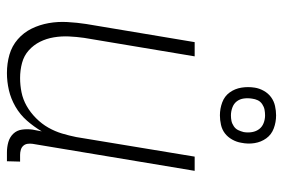

<svg xmlns="http://www.w3.org/2000/svg" viewBox="-148 -640 797 540"><g transform="rotate(90 250.0 -370.5)"><path d="M186 8Q159 8 134.5 1Q110 -6 91 -22.5Q72 -39 61 -61.5Q50 -84 45.5 -109.5Q41 -135 42.5 -162Q44 -189 48 -215L99 -520H139L87 -209Q84 -188 83 -166.5Q82 -145 85.5 -124Q89 -103 98 -85Q107 -67 122 -53.5Q137 -40 157.5 -34.5Q178 -29 200 -29Q220 -29 240 -33Q260 -37 278.5 -47.5Q297 -58 313 -74Q329 -90 339.5 -108.5Q350 -127 356 -147Q362 -167 366 -187L421 -520H461L385 -64Q384 -57 385 -50Q386 -43 390.5 -38Q395 -33 402 -31Q409 -29 416 -29H435L434 8H409Q394 8 380 4Q366 0 356.5 -10Q347 -20 345 -34.5Q343 -49 345 -64L350 -90Q337 -68 320 -48.5Q303 -29 280.5 -16Q258 -3 234 2.5Q210 8 186 8ZM305 -591Q286 -591 268.5 -597.5Q251 -604 240.5 -618.5Q230 -633 227 -651.5Q224 -670 227 -689Q229 -702 236 -714.5Q243 -727 254 -735Q265 -743 278.5 -746Q292 -749 305 -749Q324 -749 341.5 -742.5Q359 -736 369.5 -721.5Q380 -707 383 -688.5Q386 -670 382 -651Q380 -638 373 -625.5Q366 -613 355.5 -605Q345 -597 331.5 -594Q318 -591 305 -591ZM305 -622Q313 -622 320.5 -623.5Q328 -625 335.5 -630Q343 -635 346.5 -642.5Q350 -650 352 -658Q354 -670 352 -681.5Q350 -693 343.5 -701.5Q337 -710 326.5 -714Q316 -718 305 -718Q297 -718 289 -716.5Q281 -715 273.5 -710Q266 -705 262.5 -697.5Q259 -690 258 -682Q256 -670 257.5 -658.5Q259 -647 265.5 -638.5Q272 -630 283 -626Q294 -622 305 -622Z"/></g></svg>

Font: Iosevka Extralight
Style: Italic
Weight: 200
Italic angle: -9°
Monospace: yes
Designer: Belleve Invis
Foundry: Belleve Invis
Version: Version 32.5.0; ttfautohint (v1.8.4)